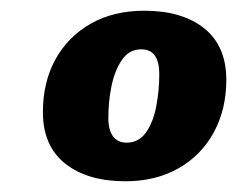

<svg xmlns="http://www.w3.org/2000/svg" viewBox="-20 -716 442 358"><path d="M214 -378Q143 -378 101.5 -411Q60 -444 60 -507Q60 -563 83.5 -605.5Q107 -648 149.5 -672Q192 -696 249 -696Q320 -696 361 -663Q402 -630 402 -567Q402 -512 378.5 -469Q355 -426 312.5 -402Q270 -378 214 -378ZM216 -450Q239 -450 252.5 -469.5Q266 -489 271.5 -518.5Q277 -548 277 -578Q277 -600 269 -612Q261 -624 243 -624Q221 -624 207.5 -604.5Q194 -585 188 -556Q182 -527 182 -496Q182 -473 191 -461.5Q200 -450 216 -450Z"/></svg>

Font: Chivo Medium Black
Style: Italic
Weight: 900
Italic angle: -8.05°
Version: Version 2.002